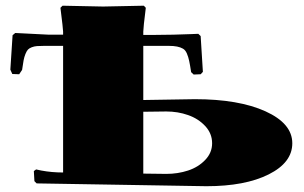

<svg xmlns="http://www.w3.org/2000/svg" viewBox="-20 -640 1060 670"><path d="M560.1 -251 480 -250V-34.2L560.1 -33.2Q600.6 -33.2 636.2 -44.9Q671.9 -56.6 696 -81.8Q720.2 -106.9 720.2 -140.1Q720.2 -174.3 696 -200.2Q671.9 -226.1 636.2 -238.5Q600.6 -251 560.1 -251ZM515.1 -518.1Q545.4 -518.1 584.5 -519Q623.5 -520 647.5 -521L671.9 -522L680.2 -514.2L688 -389.2L680.2 -380.9Q665.5 -379.9 655.8 -379.9L647 -388.2Q643.1 -414.1 640.1 -427.7Q637.2 -441.4 632.1 -453.4Q627 -465.3 618.4 -470.2Q609.9 -475.1 598.1 -477.5Q586.4 -480 566.9 -480H480V-291L660.2 -293.9Q813 -293.9 906.5 -251.5Q1000 -209 1000 -140.1Q1000 -72.8 917.7 -31.5Q835.4 9.8 700.2 9.8L107.9 0L100.1 -7.8L98.1 -43L106 -48.8L124 -44.9Q160.2 -38.1 200.2 -38.1V-480H136.2Q119.1 -480 109.4 -479.2Q99.6 -478.5 90.8 -475.1Q82 -471.7 77.6 -467Q73.2 -462.4 68.8 -451.7Q64.5 -440.9 62.3 -429.2Q60.1 -417.5 57.1 -396L46.9 -380.9L22.9 -381.8L16.1 -397L23.9 -517.1L33.2 -524.9Q96.7 -522 149.9 -519H200.2V-529.8Q200.2 -538.6 190.9 -612.8L198.2 -620.1L339.8 -617.2L481.9 -620.1L488.8 -612.8Q480 -542.5 480 -529.8V-518.1Z"/></svg>

Font: Yokawerad
Style: Regular
Weight: 500
Designer: gluk
Foundry: gluk
Version: Version 0.79